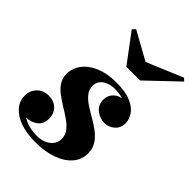

<svg xmlns="http://www.w3.org/2000/svg" viewBox="-214 -821 929 929"><g transform="rotate(45 251.0 -356.0)"><path d="M199.5 10Q141.5 10 97.5 -5.5Q53.5 -21 29.2 -49Q5 -77 5 -114Q5 -148 27.8 -172Q50.5 -196 88 -196Q122.5 -196 145 -175Q167.5 -154 167.5 -118Q167.5 -81.5 143.2 -62.5Q119 -43.5 86.5 -43.5Q64.5 -43.5 46 -54Q27.5 -64.5 16.8 -80.8Q6 -97 6 -114H43Q43 -85 61.8 -63.2Q80.5 -41.5 112.8 -29.2Q145 -17 184.5 -17Q211 -17 232.5 -26.2Q254 -35.5 267 -52.2Q280 -69 280 -91.5Q280 -117.5 265 -137.2Q250 -157 226.5 -173.5Q203 -190 176.5 -206Q150 -222 126.5 -239.5Q103 -257 88.2 -279.2Q73.5 -301.5 73.5 -331Q73.5 -370 97.8 -402.2Q122 -434.5 167.2 -453.5Q212.5 -472.5 274 -472.5Q336.5 -472.5 374 -456.2Q411.5 -440 428.2 -415.2Q445 -390.5 445 -365.5Q445 -330.5 422.2 -311.2Q399.5 -292 371 -292Q339 -292 313.2 -312.8Q287.5 -333.5 287.5 -369Q287.5 -398 308.2 -418Q329 -438 363.5 -438Q395 -438 419.5 -418.2Q444 -398.5 444 -365.5H412Q412 -384.5 397.8 -402.8Q383.5 -421 357 -433Q330.5 -445 292.5 -445Q265 -445 245 -436.5Q225 -428 214.2 -413.5Q203.5 -399 203.5 -380Q203.5 -354.5 219 -334.8Q234.5 -315 259.2 -298.8Q284 -282.5 311.8 -266.8Q339.5 -251 364.2 -232.2Q389 -213.5 404.5 -189.2Q420 -165 420 -132Q420 -89.5 392.2 -57.5Q364.5 -25.5 314.8 -7.8Q265 10 199.5 10ZM254 -560 144 -707 159 -722 303.5 -642 489 -720 502.5 -707 348 -560Z"/></g></svg>

Font: Bodoni Moda 9pt ExtraBold
Style: Italic
Weight: 800
Italic angle: -13°
Designer: Owen Earl
Foundry: indestructible type
Version: Version 2.004